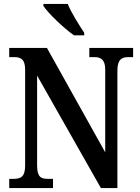

<svg xmlns="http://www.w3.org/2000/svg" viewBox="-20 -958 715 978"><path d="M357 -778H409V-791C384 -829 343 -893 325 -938H201V-928C223 -893 305 -814 357 -778ZM27 0H250V-47H224C190 -47 169 -55 169 -115V-573L494 0H578V-599C578 -656 601 -667 634 -667H658V-714H435V-667H460C491 -667 516 -657 516 -603V-182L219 -714H27V-667H52C83 -667 108 -659 108 -603V-115C108 -55 84 -47 48 -47H27Z"/></svg>

Font: Noto Serif Condensed Semi
Style: Regular
Weight: 600
Width: 3
Designer: Monotype Design Team
Foundry: Monotype Imaging Inc.
Version: Version 1.002